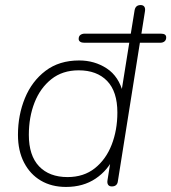

<svg xmlns="http://www.w3.org/2000/svg" viewBox="-20 -731 677 759"><path d="M241 8Q184 8 141.5 -17Q99 -42 75 -88.5Q51 -135 51 -198Q51 -276 78.5 -343Q106 -410 160 -451Q214 -492 293 -492Q354 -492 402 -460.5Q450 -429 467 -362H459L491 -562H313Q303 -562 297 -566Q291 -570 291 -577Q291 -588 298 -593Q305 -598 315 -598H505L494 -579L512 -690Q514 -701 520 -706Q526 -711 536 -711Q546 -711 550.5 -704.5Q555 -698 553 -686L536 -579L533 -598H615Q626 -598 631.5 -594.5Q637 -591 637 -583Q637 -573 630.5 -567.5Q624 -562 613 -562H533L446 -15Q445 -5 439 0.5Q433 6 422 6Q412 6 407.5 -0.5Q403 -7 405 -19L420 -113H432Q407 -58 358 -25Q309 8 241 8ZM247 -31Q311 -31 355 -66Q399 -101 421.5 -159Q444 -217 444 -286Q444 -369 403.5 -411Q363 -453 291 -453Q227 -453 183 -418Q139 -383 116.5 -325.5Q94 -268 94 -198Q94 -116 134.5 -73.5Q175 -31 247 -31Z"/></svg>

Font: Nunito ExtraLight
Style: Italic
Weight: 200
Italic angle: -9°
Designer: Vernon Adams
Foundry: Vernon Adams
Version: Version 3.602